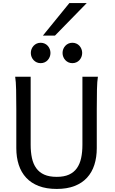

<svg xmlns="http://www.w3.org/2000/svg" viewBox="-20 -1209 743 1241"><path d="M612.8 -712.9Q607.9 -683.6 606.7 -630.1Q605.5 -576.7 605.5 -500.5V-251.5Q605.5 -191.9 589.8 -143.3Q574.2 -94.7 542.2 -60.1Q510.3 -25.4 461.4 -6.6Q412.6 12.2 346.7 12.2Q279.8 12.2 230.7 -6.6Q181.6 -25.4 149.4 -60.1Q117.2 -94.7 101.3 -143.3Q85.4 -191.9 85.4 -251.5V-500.5Q85.4 -572.8 84.2 -628.2Q83 -683.6 78.1 -712.9H178.2V-273.4Q178.2 -225.6 186.5 -187.3Q194.8 -148.9 214.4 -121.8Q233.9 -94.7 266.1 -80.3Q298.3 -65.9 346.7 -65.9Q394 -65.9 425.8 -80.3Q457.5 -94.7 476.8 -121.8Q496.1 -148.9 504.4 -187.3Q512.7 -225.6 512.7 -273.4V-712.9ZM179.2 -866.7Q179.2 -880.4 184.1 -892.3Q189 -904.3 197.5 -913.3Q206.1 -922.4 217.5 -927.5Q229 -932.6 242.7 -932.6Q256.3 -932.6 268.1 -927.5Q279.8 -922.4 288.1 -913.3Q296.4 -904.3 301.3 -892.3Q306.2 -880.4 306.2 -866.7Q306.2 -853 301.3 -841.1Q296.4 -829.1 288.1 -820.1Q279.8 -811 268.1 -805.9Q256.3 -800.8 242.7 -800.8Q229 -800.8 217.5 -805.9Q206.1 -811 197.5 -820.1Q189 -829.1 184.1 -841.1Q179.2 -853 179.2 -866.7ZM384.3 -866.7Q384.3 -880.4 389.2 -892.3Q394 -904.3 402.6 -913.3Q411.1 -922.4 422.6 -927.5Q434.1 -932.6 447.8 -932.6Q461.4 -932.6 473.1 -927.5Q484.9 -922.4 493.2 -913.3Q501.5 -904.3 506.3 -892.3Q511.2 -880.4 511.2 -866.7Q511.2 -853 506.3 -841.1Q501.5 -829.1 493.2 -820.1Q484.9 -811 473.1 -805.9Q461.4 -800.8 447.8 -800.8Q434.1 -800.8 422.6 -805.9Q411.1 -811 402.6 -820.1Q394 -829.1 389.2 -841.1Q384.3 -853 384.3 -866.7ZM540.5 -1189 335.4 -979H257.3L428.2 -1189Z"/></svg>

Font: Andika Eur
Style: Regular
Weight: 400
Designer: Victor Gaultney, Annie Olsen, Julie Remington, Don Collingsworth, Eric Hays, Becca Hirsbrunner
Foundry: SIL International
Version: Version 5.000